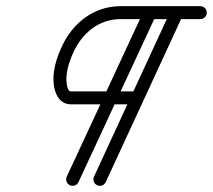

<svg xmlns="http://www.w3.org/2000/svg" viewBox="-20 -582 691 623"><path d="M562.8 -560C552.3 -564.9 539.8 -560.3 534.9 -549.8C451.6 -369.4 368.3 -189.1 285 -8.8C280.2 1.7 284.7 14.2 295.3 19.1C305.8 23.9 318.3 19.3 323.1 8.8C323.1 8.8 323.1 8.8 323.1 8.8C406.5 -171.5 489.8 -351.8 573.1 -532.1C577.9 -542.7 573.3 -555.2 562.8 -560ZM448 -549.8C448 -549.8 448 -549.8 448 -549.8C364.2 -369.5 280.4 -189.2 196.6 -8.8C191.8 1.7 196.3 14.2 206.8 19C217.4 23.9 229.8 19.4 234.7 8.8C234.7 8.8 234.7 8.8 234.7 8.8C318.5 -171.5 402.3 -351.8 486 -532.1C490.9 -542.6 486.4 -555.1 475.8 -560C465.3 -564.9 452.8 -560.3 448 -549.8ZM630 -562C630 -562 630 -562 630 -562C543.7 -562 457.3 -562 371 -562C285.1 -562 216.5 -508 181 -431.9C167.2 -402.3 156.4 -370.3 153.8 -337.7C150.8 -300.3 162 -243.5 210 -243.5C282 -243.5 354 -243.5 426 -243.5C437.6 -243.5 447 -252.9 447 -264.5C447 -276.1 437.6 -285.5 426 -285.5C426 -285.5 426 -285.5 426 -285.5C354 -285.5 282 -285.5 210 -285.5C195 -285.5 195 -326 195.7 -334.3C197.9 -361.9 207.4 -389.2 219 -414.1C247.6 -475.4 301.4 -520 371 -520C457.3 -520 543.7 -520 630 -520C641.6 -520 651 -529.4 651 -541C651 -552.6 641.6 -562 630 -562Z"/></svg>

Font: FRB American Cursive Guidelines Medium
Style: Italic
Weight: 500
Italic angle: -25°
Version: Version 2.0;Modular Font Editor K font №1